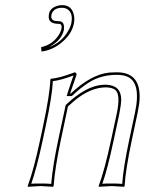

<svg xmlns="http://www.w3.org/2000/svg" viewBox="-20 -718 573 741"><path d="M489.3 -180.2Q464.4 -63 460.9 0L458.5 2.9Q456.5 2.9 411.1 0Q411.1 0 361.3 2.9L360.8 0Q383.8 -61.5 409.2 -180.2L430.2 -277.8Q446.3 -353.5 424.8 -371.1Q412.1 -380.4 389.2 -380.9Q330.1 -380.9 268.1 -330.1Q255.4 -319.3 242.2 -307.1L215.3 -180.2Q191.4 -66.9 187 0L184.6 2.9Q182.6 2.9 137.2 0L87.4 2.9L86.9 0Q110.8 -64.5 135.3 -180.2L147 -234.9Q172.4 -355 174.3 -411.1L176.8 -414.1Q208.5 -416.5 263.2 -437Q266.6 -438.5 268.1 -439Q275.9 -437 275.4 -429.2L250.5 -356.9H252.9Q332 -431.2 402.3 -438Q415.5 -439 431.2 -439Q531.7 -439 517.1 -316.9Q514.6 -299.8 510.7 -280.8ZM220.2 -698.2Q257.8 -698.2 265.6 -658.2Q268.6 -642.1 264.6 -625Q255.9 -583.5 212.9 -549.8Q179.2 -523.9 140.1 -519L138.7 -536.1Q185.5 -545.9 209.5 -587.4Q214.8 -597.2 216.8 -605Q221.2 -626 207 -626Q166.5 -626 168 -654.8Q168.5 -659.7 168.9 -664.1Q173.8 -688 202.6 -695.8Q211.4 -698.2 220.2 -698.2ZM479.5 -182.1 501 -283.2Q526.4 -402.8 467.3 -423.8Q461.4 -425.8 456.5 -426.8Q444.3 -429.2 431.2 -429.2Q369.1 -429.2 321.8 -398.9Q292.5 -380.4 259.8 -349.6L256.8 -347.2H237.3L241.2 -359.9Q252.9 -397 263.7 -426.8Q214.4 -408.2 184.1 -404.8Q181.2 -347.2 156.7 -232.9L145 -177.7Q121.6 -67.9 100.6 -8.8Q117.2 -10.3 137.2 -9.8Q161.1 -9.8 177.7 -8.3Q182.6 -73.7 205.6 -182.1L233.4 -312L235.4 -314.5Q311.5 -386.2 375.5 -390.6Q382.8 -391.1 389.2 -391.1Q447.3 -389.2 447.8 -334Q447.3 -312 439.9 -275.9L418.9 -177.7Q395 -64.9 375 -8.8Q392.1 -10.3 411.1 -9.8Q435.1 -9.8 451.7 -8.3Q455.6 -69.8 479.5 -182.1ZM220.2 -688Q188.5 -688 179.7 -665Q179.2 -663.1 178.7 -662.1Q174.8 -643.6 188 -638.7Q191.4 -637.7 193.4 -637.2Q199.7 -636.2 207 -636.2Q227.5 -636.2 227.1 -610.8Q227.1 -606.4 226.6 -603Q218.8 -565.9 176.8 -540.5Q171.9 -537.6 168.5 -535.6Q221.2 -555.2 247.1 -606Q252.9 -617.7 254.9 -627Q263.7 -668.9 238.3 -683.6Q233.4 -686 229 -687Q224.1 -688 220.2 -688Z"/></svg>

Font: Linux Biolinum Outline O
Style: Italic
Weight: 400
Italic angle: -12°
Designer: Philipp H. Poll
Foundry: Philipp H. Poll
Version: Version 0.6.2